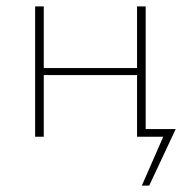

<svg xmlns="http://www.w3.org/2000/svg" viewBox="-20 -428 583 601"><path d="M447 153H424L491 0H409V-193H117V0H90V-408H117V-215H409V-408H436V-24H530Z"/></svg>

Font: Ysabeau Extralight
Style: Regular
Weight: 200
Designer: Christian Thalmann (Catharsis Fonts)
Version: Version 0.003